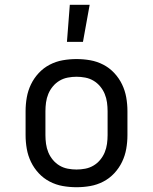

<svg xmlns="http://www.w3.org/2000/svg" viewBox="-20 -775 640 803"><path d="M300 8Q271 8 242.5 3Q214 -2 188 -15.5Q162 -29 142 -50.5Q122 -72 109.5 -98Q97 -124 92 -152.5Q87 -181 87 -210V-310Q87 -339 92 -367.5Q97 -396 109.5 -422Q122 -448 142 -469.5Q162 -491 188 -504.5Q214 -518 242.5 -523Q271 -528 300 -528Q329 -528 357.5 -523Q386 -518 412 -504.5Q438 -491 458 -469.5Q478 -448 490.5 -422Q503 -396 508 -367.5Q513 -339 513 -310V-210Q513 -181 508 -152.5Q503 -124 490.5 -98Q478 -72 458 -50.5Q438 -29 412 -15.5Q386 -2 357.5 3Q329 8 300 8ZM300 -66Q318 -66 336.5 -69.5Q355 -73 371 -82.5Q387 -92 399 -106.5Q411 -121 418 -138Q425 -155 427.5 -173.5Q430 -192 430 -210V-310Q430 -328 427.5 -346.5Q425 -365 418 -382Q411 -399 399 -413.5Q387 -428 371 -437.5Q355 -447 336.5 -450.5Q318 -454 300 -454Q282 -454 263.5 -450.5Q245 -447 229 -437.5Q213 -428 201 -413.5Q189 -399 182 -382Q175 -365 172.5 -346.5Q170 -328 170 -310V-210Q170 -192 172.5 -173.5Q175 -155 182 -138Q189 -121 201 -106.5Q213 -92 229 -82.5Q245 -73 263.5 -69.5Q282 -66 300 -66ZM260 -600 272 -755H355L327 -600Z"/></svg>

Font: Iosevka Etoile
Style: Regular
Weight: 400
Designer: Belleve Invis
Foundry: Belleve Invis
Version: Version 33.2.4